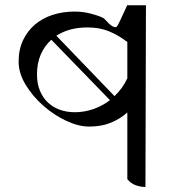

<svg xmlns="http://www.w3.org/2000/svg" viewBox="-20 -632 720 763"><path d="M558 111Q538 111 519 104Q500 97 486 80V-185Q458 -160 421 -144.5Q384 -129 334 -129Q292 -129 243 -152Q194 -175 152 -212Q110 -249 82 -295Q54 -341 54 -387Q54 -435 71.5 -472Q89 -509 119 -534.5Q149 -560 189.5 -573Q230 -586 276 -586Q310 -586 340 -578Q389 -565 396 -556Q431 -516 444 -526Q448 -528 486 -612L484 -611H560ZM277 -186Q315 -186 351 -198.5Q387 -211 417 -234L184 -474Q157 -450 142 -415.5Q127 -381 127 -336Q127 -300 138.5 -272Q150 -244 170 -225Q190 -206 217.5 -196Q245 -186 277 -186ZM486 -465Q451 -492 413.5 -507.5Q376 -523 327 -523Q255 -523 204 -490L435 -250Q451 -265 464 -283Q477 -301 486 -321Z"/></svg>

Font: ltelugu15
Style: Book
Weight: 400
Designer: Jelle Bosma - Monotype Design Team
Foundry: Monotype Imaging Inc.
Version: Version 2.003